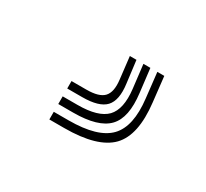

<svg xmlns="http://www.w3.org/2000/svg" viewBox="-46 -36 256 239"><g transform="rotate(30 82.0 83.0)"><path d="M126 23.5H136L140 59.2Q145.2 103.8 126.8 122.9Q108.2 142 60.5 142H39.2V131H60.5Q102.2 131 118.4 114.2Q134.5 97.5 130 59.2ZM86.5 23.5H96L100 55.5Q103 78 93.9 87.8Q84.8 97.5 60.5 97.5H39.2V86.8H60.5Q78.8 86.8 85.5 79.5Q92.2 72.2 90.2 55.5ZM106 23.5H116L120 57.2Q124.2 90.8 110.4 105.2Q96.5 119.8 60.5 119.8H39.2V108.8H60.5Q90.2 108.8 101.8 96.8Q113.2 84.8 110 57.2Z"/></g></svg>

Font: Big Shoulders Inline Display Thin
Style: Regular
Weight: 400
Version: Version 2.002